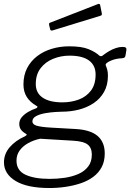

<svg xmlns="http://www.w3.org/2000/svg" viewBox="-35 -771 656 966"><path d="M214 175Q102 175 43.5 139.5Q-15 104 -15 46Q-15 3 14 -30.5Q43 -64 90 -85Q97 -89 99 -92Q101 -95 95 -98Q78 -108 70 -119.5Q62 -131 62 -147Q62 -167 75 -182Q88 -197 107 -208Q126 -219 144 -225Q151 -227 153 -231.5Q155 -236 149 -238Q116 -257 99.5 -283.5Q83 -310 83 -346Q83 -393 101.5 -428.5Q120 -464 152 -488.5Q184 -513 225.5 -525.5Q267 -538 313 -538Q376 -538 411 -523.5Q446 -509 465 -491Q470 -487 475.5 -488.5Q481 -490 486 -495Q499 -505 514.5 -514Q530 -523 547.5 -529Q565 -535 581 -535Q593 -535 597.5 -531.5Q602 -528 601 -520L597 -495Q596 -486 592.5 -482.5Q589 -479 580 -478Q561 -477 548 -474Q535 -471 523 -466Q493 -453 497 -442Q501 -433 504.5 -420.5Q508 -408 508 -390Q508 -343 488.5 -308.5Q469 -274 436 -252Q403 -230 362 -219.5Q321 -209 276 -209Q267 -209 243 -207.5Q219 -206 192.5 -201.5Q166 -197 147 -187Q128 -177 128 -160Q128 -145 149.5 -138.5Q171 -132 220 -129L344 -122Q420 -118 456 -87Q492 -56 492 1Q492 41 476.5 70Q461 99 434 119Q407 139 371.5 151Q336 163 295.5 169Q255 175 214 175ZM215 129Q253 129 290.5 123.5Q328 118 359 104.5Q390 91 408.5 67Q427 43 427 7Q427 -27 406.5 -43.5Q386 -60 334 -63L167 -73Q134 -66 107 -51Q80 -36 64 -14Q48 8 48 37Q48 87 93 108Q138 129 215 129ZM279 -256Q323 -256 361 -270Q399 -284 422.5 -315Q446 -346 446 -396Q446 -442 413 -466.5Q380 -491 315 -491Q271 -491 232 -475Q193 -459 169 -427.5Q145 -396 145 -348Q145 -303 180 -279.5Q215 -256 279 -256ZM469 -745 477 -705Q478 -700 477 -696.5Q476 -693 468 -691L230 -618Q224 -616 220.5 -618.5Q217 -621 217 -626L212 -645Q211 -655 215 -656L459 -751Q462 -752 465.5 -750.5Q469 -749 469 -745Z"/></svg>

Font: Libre Franklin Thin Light
Style: Italic
Weight: 300
Italic angle: -8°
Version: Version 3.000